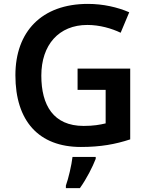

<svg xmlns="http://www.w3.org/2000/svg" viewBox="-20 -795 766 985"><path d="M378 -443V-334H522V-162C492 -155 460 -149 409 -149C254 -149 192 -255 192 -407C192 -565 282 -667 428 -667C492 -667 553 -649 599 -627L643 -732C583 -758 509 -775 431 -775C193 -775 59 -632 59 -409C59 -174 179 -41 395 -41C496 -41 572 -55 648 -80V-443ZM471 20V10H352C347 53 331 121 318 157V170H390C425 121 455 61 471 20Z"/></svg>

Font: Noto Sans Tamil UI SemiBold
Style: Regular
Weight: 600
Designer: Jelle Bosma - Monotype Design Team
Foundry: Monotype Imaging Inc.
Version: Version 2.004